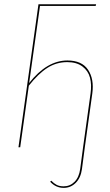

<svg xmlns="http://www.w3.org/2000/svg" viewBox="-20 -701 525 914"><path d="M435.5 -672.9H170.4L118.7 -305.7Q203.1 -413.1 300.8 -413.1Q369.6 -413.1 399.2 -368.9Q428.7 -324.7 419.4 -256.3L383.8 0L370.1 104Q364.3 146 340.3 169.7Q316.4 193.4 283.2 193.4Q245.6 193.4 218.8 164.1L224.1 159.2Q236.8 172.4 250 179.2Q263.2 186 283.2 186Q313.5 186 335 164.3Q356.4 142.6 361.8 103L375.5 0L411.1 -256.3Q417 -298.3 408.4 -331.1Q399.9 -363.8 372.3 -384.5Q344.7 -405.3 300.3 -405.3Q248.5 -405.3 205.3 -377.7Q162.1 -350.1 117.2 -293L76.2 0H67.9L163.1 -680.7H437.5Z"/></svg>

Font: Fira Sans Compressed Eight
Style: Italic
Weight: 100
Width: 3
Italic angle: -8°
Designer: Carrois Corporate & Edenspiekermann AG
Foundry: Carrois Corporate GbR & Edenspiekermann AG
Version: Version 4.203;PS 004.203;hotconv 1.0.88;makeotf.lib2.5.64775